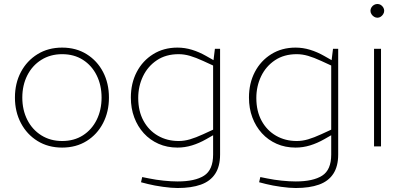

<svg xmlns="http://www.w3.org/2000/svg" viewBox="-20 -735 2023 964"><path d="M292 6Q222 6 168.5 -27Q115 -60 85 -117Q55 -174 55 -245Q55 -317 85 -373.5Q115 -430 168.5 -463Q222 -496 292 -496Q362 -496 415 -463Q468 -430 497.5 -373.5Q527 -317 527 -245Q527 -174 497.5 -117Q468 -60 415 -27Q362 6 292 6ZM292 -27Q352 -27 396.5 -55.5Q441 -84 465.5 -133.5Q490 -183 490 -245Q490 -307 465.5 -356.5Q441 -406 396.5 -434.5Q352 -463 292 -463Q233 -463 187.5 -434.5Q142 -406 117 -356.5Q92 -307 92 -245Q92 -183 117 -133.5Q142 -84 187.5 -55.5Q233 -27 292 -27Z M872 209Q841 209 798 203Q755 197 723 189L688 180L694 154L729 161Q763 168 801.5 172Q840 176 872 176Q959 176 1004.5 147Q1050 118 1050 41V-56L1015 -36Q980 -16 944 -5Q908 6 871 6Q819 6 776 -13Q733 -32 702 -66Q671 -100 654 -145.5Q637 -191 637 -245Q637 -317 666.5 -373.5Q696 -430 749 -463Q802 -496 871 -496Q908 -496 944 -485Q980 -474 1015 -454L1052 -433L1059 -490H1085V41Q1085 100 1060.5 137.5Q1036 175 988.5 192Q941 209 872 209ZM674 -243Q674 -177 700.5 -128.5Q727 -80 773 -53.5Q819 -27 877 -27Q905 -27 934 -35.5Q963 -44 1000 -61L1050 -84V-406L1000 -429Q963 -446 934 -454.5Q905 -463 877 -463Q813 -463 767.5 -432.5Q722 -402 698 -352Q674 -302 674 -243Z M1465 209Q1434 209 1391 203Q1348 197 1316 189L1281 180L1287 154L1322 161Q1356 168 1394.5 172Q1433 176 1465 176Q1552 176 1597.5 147Q1643 118 1643 41V-56L1608 -36Q1573 -16 1537 -5Q1501 6 1464 6Q1412 6 1369 -13Q1326 -32 1295 -66Q1264 -100 1247 -145.5Q1230 -191 1230 -245Q1230 -317 1259.5 -373.5Q1289 -430 1342 -463Q1395 -496 1464 -496Q1501 -496 1537 -485Q1573 -474 1608 -454L1645 -433L1652 -490H1678V41Q1678 100 1653.5 137.5Q1629 175 1581.5 192Q1534 209 1465 209ZM1267 -243Q1267 -177 1293.5 -128.5Q1320 -80 1366 -53.5Q1412 -27 1470 -27Q1498 -27 1527 -35.5Q1556 -44 1593 -61L1643 -84V-406L1593 -429Q1556 -446 1527 -454.5Q1498 -463 1470 -463Q1406 -463 1360.5 -432.5Q1315 -402 1291 -352Q1267 -302 1267 -243Z M1858 0V-490H1893V0ZM1875 -646Q1866 -646 1858 -651Q1850 -656 1845 -664Q1840 -672 1840 -681Q1840 -690 1845 -698Q1850 -706 1858 -710.5Q1866 -715 1875 -715Q1884 -715 1891.5 -710.5Q1899 -706 1904 -698Q1909 -690 1909 -681Q1909 -672 1904 -664Q1899 -656 1891.5 -651Q1884 -646 1875 -646Z"/></svg>

Font: REM Medium Thin
Style: Regular
Weight: 250
Version: Version 1.005;gftools[0.9.28]